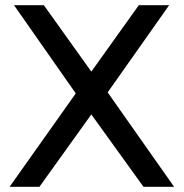

<svg xmlns="http://www.w3.org/2000/svg" viewBox="-20 -720 708 740"><path d="M149 -700 332 -444 515 -700H632L395 -364L651 0H533L332 -279L132 0H17L272 -360L34 -700Z"/></svg>

Font: CMG Sans Medium
Style: Regular
Weight: 500
Designer: Julieta Ulanovsky
Foundry: Julieta Ulanovsky
Version: Version 7.200